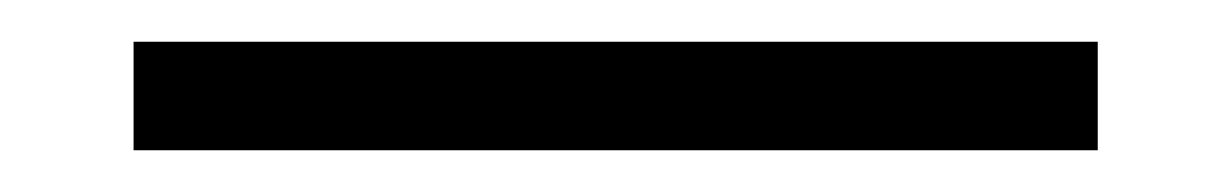

<svg xmlns="http://www.w3.org/2000/svg" viewBox="-20 52 590 92"><path d="M44 124V72H506V124Z"/></svg>

Font: EauTestInfant
Style: Regular
Weight: 400
Designer: Christian Thalmann (Catharsis Fonts)
Version: Version 0.001;PS 000.001;hotconv 1.0.88;makeotf.lib2.5.64775